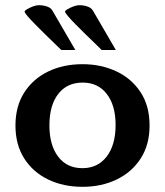

<svg xmlns="http://www.w3.org/2000/svg" viewBox="-20 -700 631 734"><path d="M295.4 14.2Q222.2 14.2 164.3 -13.7Q106.4 -41.5 72.8 -94Q39.1 -146.5 39.1 -220.2Q39.1 -293.5 72.5 -345.9Q106 -398.4 163.8 -426.5Q221.7 -454.6 295.4 -454.6Q366.7 -454.6 424.8 -427.2Q482.9 -399.9 517.3 -347.7Q551.8 -295.4 551.8 -220.2Q551.8 -147 518.1 -94.5Q484.4 -42 426.3 -13.9Q368.2 14.2 295.4 14.2ZM294.9 -57.1Q353.5 -57.1 387.7 -101.3Q421.9 -145.5 421.9 -222.2Q421.9 -297.4 388.2 -340.8Q354.5 -384.3 295.9 -384.3Q236.3 -384.3 202.6 -340.8Q168.9 -297.4 168.9 -220.7Q168.9 -145 202.4 -101.1Q235.8 -57.1 294.9 -57.1ZM268.1 -508.8H214.4Q206.1 -517.1 189.5 -533Q172.9 -548.8 153.6 -567.9Q134.3 -586.9 116.2 -605.2Q98.1 -623.5 86.2 -637.2Q74.2 -650.9 74.2 -655.8Q74.2 -659.2 83.5 -664.8Q92.8 -670.4 105.7 -675.3Q118.7 -680.2 128.4 -680.2Q144 -680.2 158.7 -675.5Q173.3 -670.9 179.7 -660.6ZM422.9 -508.8H368.7Q360.8 -517.1 344.2 -533Q327.6 -548.8 308.1 -567.9Q288.6 -586.9 270.5 -605.2Q252.4 -623.5 240.7 -637.2Q229 -650.9 228.5 -655.8Q228.5 -659.2 238 -664.8Q247.6 -670.4 260.3 -675.3Q272.9 -680.2 283.2 -680.2Q298.8 -680.2 313.2 -675.5Q327.6 -670.9 334.5 -660.6Z"/></svg>

Font: Kameron SemiBold
Style: Regular
Weight: 600
Designer: Vernon Adams
Foundry: Vernon Adams
Version: Version 1.100